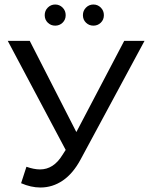

<svg xmlns="http://www.w3.org/2000/svg" viewBox="-20 -827 675 860"><path d="M627.4 -644H536.4L322 -235.5L113.2 -644H14.7L274.2 -155.5L259.4 -132.5C233.1 -89.5 199.6 -68.1 159.2 -68.1C141.4 -68.1 121.1 -72.1 98.4 -80L74.5 -6.4C104 6.4 132.8 12.9 161 12.9C197.2 12.9 230.6 2.5 261.3 -18.4C291.9 -39.3 318.6 -70.8 341.3 -113.2ZM194.1 -725.4C203.3 -716.5 214.4 -712.1 227.2 -712.1C240.1 -712.1 251.2 -716.5 260.4 -725.4C269.6 -734.3 274.2 -745.5 274.2 -759C274.2 -772.5 269.6 -783.8 260.4 -793C251.2 -802.2 240.1 -806.8 227.2 -806.8C214.4 -806.8 203.3 -802.2 194.1 -793C184.9 -783.8 180.3 -772.5 180.3 -759C180.3 -745.5 184.9 -734.3 194.1 -725.4ZM365.2 -725.4C374.4 -716.5 385.5 -712.1 398.4 -712.1C411.2 -712.1 422.3 -716.5 431.5 -725.4C440.7 -734.3 445.3 -745.5 445.3 -759C445.3 -772.5 440.7 -783.8 431.5 -793C422.3 -802.2 411.2 -806.8 398.4 -806.8C385.5 -806.8 374.4 -802.2 365.2 -793C356 -783.8 351.4 -772.5 351.4 -759C351.4 -745.5 356 -734.3 365.2 -725.4Z"/></svg>

Font: Montserrat Ace
Style: Regular
Weight: 500
Designer: Julieta Ulanovsky
Foundry: Julieta Ulanovsky
Version: Version 1